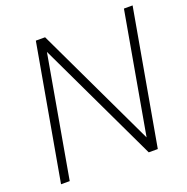

<svg xmlns="http://www.w3.org/2000/svg" viewBox="-125 -818 914 936"><g transform="rotate(-20 331.5 -350.0)"><path d="M35 0 159 -700H207L505 -72L616 -700H661L537 0H490L191 -630L80 0Z"/></g></svg>

Font: DM Sans 10pt ExtraLight
Style: Italic
Weight: 250
Italic angle: -10°
Version: Version 4.004;gftools[0.9.30]